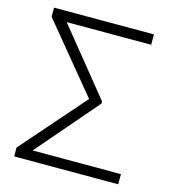

<svg xmlns="http://www.w3.org/2000/svg" viewBox="-105 -787 782 874"><g transform="rotate(15 285.5 -350.5)"><path d="M532.2 0H42V-42L303.7 -340.8L42 -658.2V-701.2H512.7V-652.3H114.7L363.3 -345.7V-335L116.2 -47.9H532.2Z"/></g></svg>

Font: Pretendard JP ExtraLight
Style: Regular
Weight: 200
Designer: Base glyphs from Inter by Rasmus Andersson; Hangeul glyphs from Noto Sans CJK(Source Han Sans) by Jang Soo-young and Kan
Foundry: Kil Hyung-jin
Version: Version 1.309